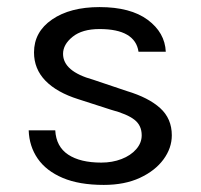

<svg xmlns="http://www.w3.org/2000/svg" viewBox="-20 -510 566 542"><path d="M273 12Q203.5 12 157 -7.8Q110.5 -27.5 86.5 -62.2Q62.5 -97 61 -142H136Q138.5 -96 172.5 -73.5Q206.5 -51 266 -51Q297 -51 323 -61Q349 -71 364.5 -88.8Q380 -106.5 380 -128Q380 -156 359.5 -172Q339 -188 294 -200L201 -230Q140.5 -249 108.2 -282.2Q76 -315.5 76 -362Q76 -420 127 -455Q178 -490 261 -490Q348.5 -490 397 -454Q445.5 -418 448 -364H371Q366.5 -395.5 339 -411.8Q311.5 -428 261 -428Q212 -428 185 -406.2Q158 -384.5 158 -358Q158 -308.5 243 -285L338 -253Q399.5 -234.5 432.2 -204.8Q465 -175 465 -128Q465 -92 441.5 -60Q418 -28 375 -8Q332 12 273 12Z"/></svg>

Font: Karla ExtraLight
Style: Regular
Weight: 400
Version: Version 2.001